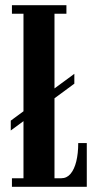

<svg xmlns="http://www.w3.org/2000/svg" viewBox="-20 -720 408 740"><path d="M21.5 -217V-255L266.5 -435.5V-397.5ZM26 0V-33H70.5V-667H26V-700H236V-667H190V-33H216Q237.5 -33 252 -50.2Q266.5 -67.5 274 -98Q281.5 -128.5 281.5 -168.5H314.5V0Z"/></svg>

Font: Imbue 24pt
Style: Bold
Weight: 700
Designer: Tyler Finck
Foundry: Etcetera Type Company
Version: Version 1.102